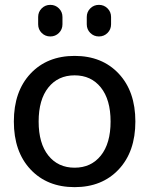

<svg xmlns="http://www.w3.org/2000/svg" viewBox="-20 -760 614 790"><path d="M337 -690Q337 -711 351.5 -725.5Q366 -740 387 -740Q408 -740 422.5 -725.5Q437 -711 437 -690V-660Q437 -639 422.5 -624.5Q408 -610 387 -610Q366 -610 351.5 -624.5Q337 -639 337 -660ZM137 -690Q137 -711 151.5 -725.5Q166 -740 187 -740Q208 -740 222.5 -725.5Q237 -711 237 -690V-660Q237 -639 222.5 -624.5Q208 -610 187 -610Q166 -610 151.5 -624.5Q137 -639 137 -660ZM395 -400Q355 -450 287 -450Q219 -450 179 -400Q139 -350 139 -260Q139 -170 179 -120Q219 -70 287 -70Q355 -70 395 -120Q435 -170 435 -260Q435 -350 395 -400ZM468.5 -63Q400 10 287 10Q174 10 105.5 -63Q37 -136 37 -260Q37 -384 105.5 -457Q174 -530 287 -530Q400 -530 468.5 -457Q537 -384 537 -260Q537 -136 468.5 -63Z"/></svg>

Font: Rounded Mplus 1c Medium
Style: Regular
Weight: 500
Version: Version 1.059.20150529